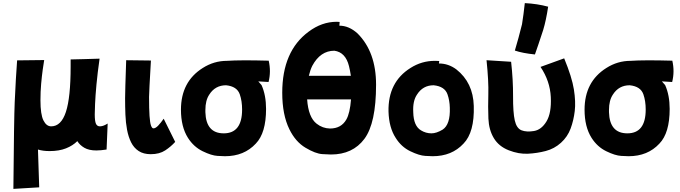

<svg xmlns="http://www.w3.org/2000/svg" viewBox="-20 -931 4370 1234"><path d="M224 30Q227 129 232 273L66 283Q70 -176 74.5 -273.5Q79 -371 82 -422Q85 -477 90 -543L264 -545Q260 -522 254.5 -482.5Q249 -443 244.5 -392.5Q240 -342 240 -286Q240 -196 259 -157.5Q278 -119 309 -119Q373 -119 403.5 -211.5Q434 -304 434 -504V-549L518 -551L620 -554Q607 -463 600 -388Q593 -313 591 -263Q589 -213 589 -196Q589 -153 596.5 -136Q604 -119 622 -119Q631 -119 642.5 -122.5Q654 -126 672 -137L665 30Q627 36 599 36Q552 36 522.5 19Q493 2 477 -24Q448 5 404 22.5Q360 40 299 40Q255 40 224 30Z M949 60Q902 60 871 39.5Q840 19 822.5 -16.5Q805 -52 796.5 -97.5Q788 -143 786 -194.5Q784 -246 784 -299Q784 -344 791 -544L950 -542Q938 -336 938 -308Q938 -230 941 -186Q944 -142 950.5 -124Q957 -106 966 -106Q980 -106 997 -124Q1014 -142 1032 -168L1106 -19Q1079 11 1042 35.5Q1005 60 949 60Z M1418 -74Q1536 -74 1536 -227Q1536 -282 1521 -325Q1503 -376 1433 -383Q1363 -383 1325 -323Q1300 -286 1300 -224V-210Q1304 -74 1418 -74ZM1439 -540Q1525 -546 1707 -541Q1723 -471 1706 -404Q1670 -406 1640 -408L1661 -384Q1690 -319 1690 -231Q1690 -76 1624 -8Q1549 73 1426 73Q1417 73 1378.5 71Q1340 69 1282.5 41Q1225 13 1188 -45Q1143 -116 1143 -226Q1143 -406 1283 -494Q1355 -540 1439 -540Z M1954 -292Q1962 -177 2015 -136Q2053 -106 2101 -105Q2173 -105 2206 -163Q2229 -203 2236 -292ZM2235 -444Q2230 -478 2223 -506Q2201 -595 2129 -605Q2039 -605 1987 -508Q1974 -482 1965 -444ZM2107 62Q2096 62 2052 59.5Q2008 57 1943.5 18.5Q1879 -20 1840 -100Q1794 -193 1794 -335Q1794 -602 1963 -727Q2048 -791 2144 -791L2163 -790L2161 -766Q2223 -766 2278 -716Q2397 -597 2397 -387Q2397 -139 2322 -38.5Q2247 62 2107 62Z M2753 -74Q2785 -74 2825 -98Q2875 -131 2871 -239Q2870 -285 2856 -325Q2838 -376 2767 -383Q2698 -383 2660 -323Q2632 -282 2636 -210Q2638 -121 2686 -93Q2717 -74 2753 -74ZM2761 73Q2752 73 2713.5 71Q2675 69 2617 41Q2559 13 2523 -45Q2480 -111 2477 -214Q2473 -403 2618 -494Q2690 -540 2775 -540L2803 -539L2801 -523Q2862 -523 2913 -485Q3021 -400 3025 -250Q3030 -81 2959 -8Q2884 73 2761 73Z M3353 -911Q3433 -907 3503 -888Q3490 -801 3471 -738Q3436 -631 3418 -581Q3339 -589 3289 -606Q3313 -686 3335 -775Q3345 -837 3353 -911ZM3265 -534Q3278 -418 3277.5 -313Q3277 -208 3288.5 -157Q3300 -106 3332 -93.5Q3364 -81 3412 -89Q3460 -97 3492.5 -151Q3525 -205 3520 -307.5Q3515 -410 3454 -501L3606 -556Q3656 -435 3668.5 -356Q3681 -277 3674 -217.5Q3667 -158 3647.5 -105Q3628 -52 3585.5 -13.5Q3543 25 3487.5 39.5Q3432 54 3373 57Q3314 60 3250 35Q3186 10 3154 -43Q3122 -96 3119 -169Q3116 -242 3118.5 -325Q3121 -408 3107 -544Z M4012 -74Q4130 -74 4130 -227Q4130 -282 4115 -325Q4097 -376 4027 -383Q3957 -383 3919 -323Q3894 -286 3894 -224V-210Q3898 -74 4012 -74ZM4033 -540Q4119 -546 4301 -541Q4317 -471 4300 -404Q4264 -406 4234 -408L4255 -384Q4284 -319 4284 -231Q4284 -76 4218 -8Q4143 73 4020 73Q4011 73 3972.5 71Q3934 69 3876.5 41Q3819 13 3782 -45Q3737 -116 3737 -226Q3737 -406 3877 -494Q3949 -540 4033 -540Z"/></svg>

Font: KN Bobohei
Style: Bold
Weight: 700
Designer: Kingnam Type Foundry
Version: Version 1.710;March 18, 2023